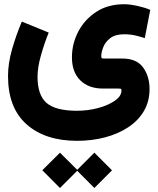

<svg xmlns="http://www.w3.org/2000/svg" viewBox="-20 -434 761 924"><path d="M183.6 385.3 268.6 300.8 351.6 383.3 434.1 300.8 519 385.7 434.1 470.7 351.6 387.7 268.6 470.7ZM214.4 -277.3Q193.4 -225.6 177 -167.5Q160.6 -109.4 160.6 -64.5Q160.6 22.9 203.4 60.8Q246.1 98.6 348.6 99.1Q403.8 99.1 452.9 85.7Q502 72.3 533.2 50.3Q564.5 28.3 564.5 2Q564.5 -4.9 562.3 -6.3Q560.1 -7.8 545.9 -7.8H475.6Q406.2 -7.8 366.2 -47.6Q326.2 -87.4 326.2 -157.7Q326.2 -223.6 356.7 -282Q387.2 -340.3 443.4 -377Q499.5 -413.6 577.1 -413.6Q604 -413.6 639.4 -406Q674.8 -398.4 703.1 -386.7L676.8 -250.5Q655.8 -257.3 631.8 -263.2Q607.9 -269 577.1 -269Q534.2 -269 510.3 -250.2Q486.3 -231.4 476.8 -206.5Q467.3 -181.6 467.3 -164.1Q467.3 -156.2 469.7 -154.3Q472.2 -152.3 480.5 -152.3H568.4Q637.7 -152.3 668.7 -109.4Q699.7 -66.4 699.7 -5.9Q699.7 54.2 672.4 100.6Q645 147 596.7 178.7Q548.3 210.4 485.4 227.1Q422.4 243.7 351.1 243.7Q197.3 243.7 107.9 164.3Q18.6 85 18.6 -67.9Q18.6 -129.4 38.1 -197.3Q57.6 -265.1 85 -330.1Z"/></svg>

Font: Vazir Black FD
Style: Black-FD
Weight: 900
Designer: Saber Rastikerdar
Foundry: Saber Rastikerdar
Version: Version 30.0.0